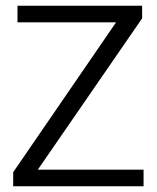

<svg xmlns="http://www.w3.org/2000/svg" viewBox="-20 -650 548 670"><path d="M476 -630V-586L112 -58H481V0H26V-49L385 -572H41V-630Z"/></svg>

Font: Mukta Malar Light
Style: Regular
Weight: 300
Designer: Aadarsh Rajan, Girish Dalvi, Yashodeep Gholap
Foundry: Ek Type
Version: Version 2.538;PS 1.000;hotconv 16.6.51;makeotf.lib2.5.65220;